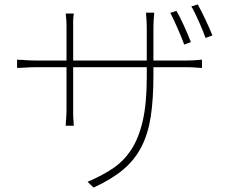

<svg xmlns="http://www.w3.org/2000/svg" viewBox="-20 -797 1040 866"><path d="M872 -777 843 -768Q851 -755 859.5 -737.5Q868 -720 876.5 -701Q885 -682 893 -662.5Q901 -643 907 -626L938 -637Q932 -653 923.5 -672Q915 -691 906 -710Q897 -729 888 -746.5Q879 -764 872 -777ZM811 -596 841 -607Q835 -622 827 -641.5Q819 -661 810 -680.5Q801 -700 792 -718Q783 -736 776 -748L748 -739Q755 -726 763.5 -708Q772 -690 780.5 -670.5Q789 -651 797 -631.5Q805 -612 811 -596ZM818 -524H672V-669Q672 -683 672.5 -696Q673 -709 674 -719Q674 -723 675 -724V-735Q676 -737 676 -740H638Q638 -737 639 -735V-724Q640 -723 640 -719Q641 -709 641.5 -696Q642 -683 642 -669V-524H310V-703Q310 -712 311 -720Q312 -725 312 -728.5Q312 -732 313 -736H277Q277 -732 277 -728Q277 -724 278 -719Q279 -711 279.5 -701Q280 -691 280 -681V-524H149Q135 -524 119.5 -524.5Q104 -525 90 -526Q85 -526 82 -527H65Q63 -528 57 -528V-491H73Q81 -491 89 -492Q103 -493 119 -493.5Q135 -494 149 -494H280V-306Q280 -294 279.5 -280.5Q279 -267 278 -256Q278 -252 277 -249V-237Q276 -234 276 -230H313Q313 -235 312 -237V-250Q311 -253 311 -257Q310 -268 310 -282V-494H642V-449Q642 -331 624 -252.5Q606 -174 572 -122Q538 -70 488.5 -37Q439 -4 375 23L402 49Q483 12 535 -31.5Q587 -75 617.5 -134Q648 -193 660 -271.5Q672 -350 672 -457V-494H818Q832 -494 844.5 -493.5Q857 -493 868 -492Q874 -491 880 -491H891V-528Q886 -527 880 -527Q874 -527 868 -526Q857 -525 844.5 -524.5Q832 -524 818 -524Z"/></svg>

Font: Spoqa Han Sans Neo Thin
Style: Regular
Weight: 100
Designer: [Spoqa Han Sans Neo] Dong-huui Kim  Younghwa Kang  Yujin Lee  [Noto Sans] Ryoko NISHIZUKA  (kana & ideographs); Paul D. 
Foundry: Spoqa (http://www.spoqa-han-sans.com)
Version: Version 1.100;hotconv 1.0.109;makeotfexe 2.5.65596